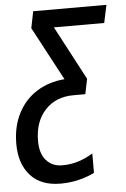

<svg xmlns="http://www.w3.org/2000/svg" viewBox="-84 -579 565 859"><g transform="rotate(-5 199.0 -149.5)"><path d="M153 240Q65 240 18 187.5Q-29 135 -29 46Q-29 -31 1 -90Q31 -149 85 -183.5Q139 -218 211 -224L83 -464L98 -539H427L410 -459H184L312 -217L298 -149H245Q165 -149 117 -97Q69 -45 69 41Q69 98 96 128.5Q123 159 168 159Q207 159 241 148Q275 137 306 118V205Q274 221 235 230.5Q196 240 153 240Z"/></g></svg>

Font: Noto Sans Condensed Medium
Style: Italic
Weight: 500
Width: 3
Italic angle: -12°
Designer: Monotype Design Team
Foundry: Monotype Imaging Inc.
Version: Version 2.013; ttfautohint (v1.8.4.7-5d5b)